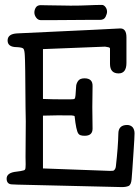

<svg xmlns="http://www.w3.org/2000/svg" viewBox="-20 -752 568 782"><path d="M395 -732Q403 -732 409.5 -723.5Q416 -715 416 -704Q416 -696 410 -683.5Q404 -671 387 -671Q367 -671 333.5 -671Q300 -671 264 -670.5Q228 -670 196 -670Q164 -670 146 -670Q135 -670 127.5 -680Q120 -690 120 -701Q120 -712 126 -721.5Q132 -731 146 -731Q153 -731 168 -730.5Q183 -730 201 -730Q219 -730 236.5 -729.5Q254 -729 267 -729Q309 -729 340 -730.5Q371 -732 395 -732ZM357 -228Q357 -199 325 -199Q304 -199 299 -208Q290 -221 284 -278Q284 -281 271 -282H248Q232 -283 155 -281Q155 -178 155 -66L428 -56Q442 -56 444 -58Q451 -64 452 -75Q461 -154 462 -207Q462 -243 498 -243Q511 -243 520 -234Q528 -224 528 -209Q528 -194 524 -135Q520 -76 519 -60.5Q518 -45 516 -22Q514 1 503.5 5.5Q493 10 476 10Q264 5 52 0Q52 0 30 -1Q8 -1 7 -23Q6 -49 48 -53Q66 -55 76 -58Q84 -59 84 -71Q85 -74 84 -113Q85 -257 85 -258Q85 -258 84 -314Q83 -503 81 -526Q80 -548 75.5 -553.5Q71 -559 49 -560Q11 -560 11 -587Q11 -614 50 -616Q458 -635 466 -636Q495 -639 495 -600Q495 -600 495 -496Q495 -453 463 -453Q428 -453 428 -492Q428 -521 428 -554Q428 -559 419 -560Q419 -560 408 -562L155 -552Q155 -445 155 -349Q207 -347 231.5 -347.5Q256 -348 268.5 -347.5Q281 -347 284.5 -350.5Q288 -354 290 -399Q290 -410 297.5 -421.5Q305 -433 324 -433Q358 -433 357 -401L356 -315Z"/></svg>

Font: Scratch Savers
Style: Book
Weight: 400
Designer: Pablo Impallari, Rodrigo Fuenzalida, Brenda Gallo
Foundry: Pablo Impallari, Rodrigo Fuenzalida, Brenda Gallo
Version: Version 4.0b1